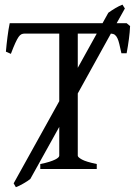

<svg xmlns="http://www.w3.org/2000/svg" viewBox="-20 -713 591 810"><path d="M308.1 -571.3V-426.8L388.2 -571.3ZM149.9 0V-21Q172.4 -25.4 187.7 -30.3Q203.1 -35.2 212.4 -39.8Q221.7 -44.4 225.8 -48.6Q230 -52.7 230 -56.2V-177.7L107.9 42Q103.5 45.9 95.5 51Q87.4 56.2 78.6 61.3Q69.8 66.4 61.3 70.6Q52.7 74.7 46.9 76.7L37.6 60.5L230 -286.1V-571.3H84Q76.7 -571.3 70.6 -568.6Q64.5 -565.9 58.3 -557.1Q52.2 -548.3 44.4 -531.2Q36.6 -514.2 25.9 -485.8L4.9 -495.1Q7.3 -523.9 11.5 -556.6Q15.6 -589.4 21 -615.2H412.6L437 -659.2Q451.2 -669.4 466.8 -678.7Q482.4 -688 496.6 -693.4L506.8 -677.2L472.2 -615.2H514.2L528.8 -603Q527.8 -578.1 523.9 -548.6Q520 -519 514.2 -488.3H492.2Q487.3 -510.7 483.6 -526.4Q480 -542 475.3 -551.8Q470.7 -561.5 464.4 -566.2Q458 -570.8 447.8 -571.3L308.1 -318.8V-56.2Q308.1 -49.8 325.7 -40Q343.3 -30.3 388.2 -21V0Z"/></svg>

Font: Gentium Unicode
Style: Regular
Weight: 400
Version: Version 1.009